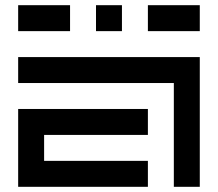

<svg xmlns="http://www.w3.org/2000/svg" viewBox="-20 -720 840 740"><path d="M50 -700V-600H250V-700ZM350 -700V-600H450V-700ZM550 -600H750V-700H550ZM50 -400H650V0H750V-500H50ZM50 -300V0H550V-100H150V-200H550V-300Z"/></svg>

Font: Mourier
Style: Regular
Weight: 400
Designer: Eric Mourier
Foundry: Velvetyne Type Foundry
Version: Version 2.000;hotconv 1.0.109;makeotfexe 2.5.65596